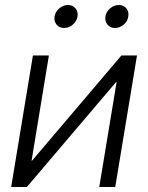

<svg xmlns="http://www.w3.org/2000/svg" viewBox="-20 -743 589 763"><path d="M438 0H374.5L443.4 -417H441.4L86.9 0H24.4L110.8 -522.5H174.3L105.5 -104.5H107.4L462.4 -522.5H524.4ZM437 -631.8Q418 -631.8 407 -645.3Q396 -658.7 398.9 -677.2Q401.9 -696.3 417.5 -709.7Q433.1 -723.1 452.1 -723.1Q471.2 -723.1 482.2 -709.7Q493.2 -696.3 489.7 -677.2Q487.3 -658.7 471.7 -645.3Q456.1 -631.8 437 -631.8ZM234.9 -631.8Q215.8 -631.8 204.8 -645.3Q193.8 -658.7 196.8 -677.2Q199.7 -696.3 215.6 -709.7Q231.4 -723.1 250 -723.1Q269 -723.1 280 -709.7Q291 -696.3 288.1 -677.2Q285.2 -658.7 269.5 -645.3Q253.9 -631.8 234.9 -631.8Z"/></svg>

Font: Inter 28pt Light
Style: Italic
Weight: 300
Italic angle: -9.3988°
Designer: Rasmus Andersson
Foundry: rsms
Version: Version 4.001;git-66647c0bb